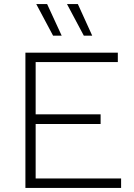

<svg xmlns="http://www.w3.org/2000/svg" viewBox="-20 -917 652 937"><path d="M210 -897 281 -743H239L157 -897ZM360 -897 430 -743H389L307 -897ZM104 0V-660H555V-614H154V-359H471V-312H154V-46H571V0Z"/></svg>

Font: Elaine Sans Light
Style: Regular
Weight: 300
Designer: Wei Huang
Foundry: Wei Huang
Version: Version 2.001;December 24, 2019;FontCreator 12.0.0.2547 64-b